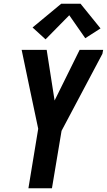

<svg xmlns="http://www.w3.org/2000/svg" viewBox="-20 -1000 568 1020"><path d="M131 0 183 -316 142 -510 95 -735H228L270 -466L403 -735H528L524 -714L307 -305L256 0ZM222 -791 153 -854 305 -980H408L514 -849L433 -797L348 -919Z"/></svg>

Font: Iosevka SS04 Extrabold
Style: Italic
Weight: 800
Italic angle: -9°
Monospace: yes
Designer: Belleve Invis
Foundry: Belleve Invis
Version: Version 19.0.0; ttfautohint (v1.8.4)